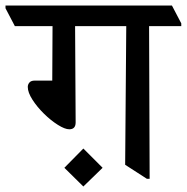

<svg xmlns="http://www.w3.org/2000/svg" viewBox="-48 -640 679 698"><path d="M611 -545H494L496 10H486L407 -41L411 -545H225L227 -195Q227 -170 204 -170Q188 -170 162.5 -186Q137 -202 112 -226.5Q87 -251 70 -277.5Q53 -304 53 -324Q53 -333 59 -340Q65 -347 78 -347H142L143 -545H6L-28 -610V-620H577L611 -555ZM255 -100 325 -30 255 38 186 -30Z"/></svg>

Font: Tiro Devanagari Hindi
Style: Regular
Weight: 400
Designer: Devanagari: John Hudson & Fiona Ross. Latin: John Hudson.
Foundry: Tiro Typeworks Ltd.
Version: Version 1.52